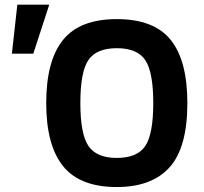

<svg xmlns="http://www.w3.org/2000/svg" viewBox="-20 -770 854 805"><path d="M119.6 -544.9H29.8L52.7 -750.5H186.5ZM469.7 14.2Q314.9 14.2 244.4 -73.5Q173.8 -161.1 173.8 -337.9Q173.8 -515.6 244.4 -602.8Q314.9 -689.9 469.7 -689.9Q625.5 -689.9 695.6 -602.8Q765.6 -515.6 765.6 -337.9Q765.6 -151.9 691.2 -68.8Q616.7 14.2 469.7 14.2ZM469.7 -107.9Q555.7 -107.9 589.1 -158Q622.6 -208 622.6 -337.9Q622.6 -467.8 589.1 -517.8Q555.7 -567.9 469.7 -567.9Q383.8 -567.9 350.3 -517.8Q316.9 -467.8 316.9 -337.9Q316.9 -208 350.8 -158Q384.8 -107.9 469.7 -107.9Z"/></svg>

Font: Cadman
Style: Bold
Weight: 700
Designer: Paul James MIller
Foundry: High-Logic / Made with FontCreator
Version: Version 2.114;March 28, 2021;FontCreator 13.0.0.2683 64-bit